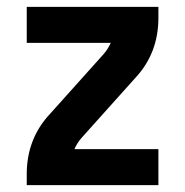

<svg xmlns="http://www.w3.org/2000/svg" viewBox="-20 -540 540 560"><path d="M58 0V-33Q58 -57 62 -80.5Q66 -104 74.5 -126.5Q83 -149 96 -169.5Q109 -190 126 -208L282 -382Q289 -390 294 -398Q299 -406 303 -415H58V-520H442V-488Q442 -463 438 -439.5Q434 -416 425.5 -393.5Q417 -371 404 -350.5Q391 -330 374 -312L218 -138Q211 -130 206 -122Q201 -114 197 -105H442V0Z"/></svg>

Font: Iosevka Curly Extrabold
Style: Regular
Weight: 800
Monospace: yes
Designer: Belleve Invis
Foundry: Belleve Invis
Version: Version 22.1.2; ttfautohint (v1.8.4)